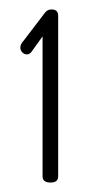

<svg xmlns="http://www.w3.org/2000/svg" viewBox="-20 -751 198 406"><path d="M70 -378V-674L47 -642Q43 -636 37 -636Q31 -636 27 -640.5Q23 -645 23 -650Q23 -658 30 -665L75 -724Q80 -731 89 -731Q103 -731 103 -718V-378Q103 -365 87 -365Q70 -365 70 -378Z"/></svg>

Font: Dosis
Style: ExtraLight
Weight: 250
Designer: Edgar Tolentino, Pablo Impallari, Igino Marini
Foundry: Edgar Tolentino, Pablo Impallari, Igino Marini
Version: Version 1.007